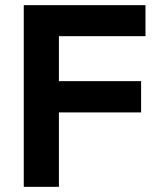

<svg xmlns="http://www.w3.org/2000/svg" viewBox="-20 -723 618 743"><path d="M72 0V-703H543V-583H208V-409H526V-288H208V0Z"/></svg>

Font: Outfit Semi Bold
Style: Regular
Weight: 600
Designer: Rodrigo Fuenzalida
Foundry: fragTYPE
Version: Version 1.000